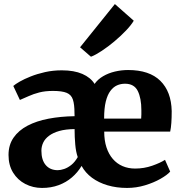

<svg xmlns="http://www.w3.org/2000/svg" viewBox="-20 -915 898 946"><path d="M187 11Q142.5 11 104.8 -8.5Q67 -28 44.5 -64.5Q22 -101 22 -151.5Q22 -201 46.8 -236.8Q71.5 -272.5 115.8 -295.8Q160 -319 219.2 -330.2Q278.5 -341.5 347.5 -342.5L347 -358Q347 -400.5 339.2 -424.2Q331.5 -448 308.8 -457.5Q286 -467 241 -467Q202.5 -467 173.5 -459.5Q144.5 -452 121.5 -441.5Q98.5 -431 78 -422.5L45.5 -491.5Q55 -500 77 -512.8Q99 -525.5 131 -538.2Q163 -551 202.2 -559.8Q241.5 -568.5 284.5 -568.5Q345 -568.5 385.8 -550.8Q426.5 -533 446 -501.5Q461.5 -524 488 -539.5Q514.5 -555 546.5 -562.5Q578.5 -570 611 -570Q716 -570 770 -516.8Q824 -463.5 826 -367.5Q826 -334 824.2 -309.5Q822.5 -285 818.5 -266.5H493.5Q493.5 -223 504.5 -189.2Q515.5 -155.5 535.8 -132Q556 -108.5 584 -96.5Q612 -84.5 646 -84.5Q690 -84.5 730 -98.5Q770 -112.5 793 -127.5L818.5 -69.5Q803.5 -52.5 770.5 -33.8Q737.5 -15 694.5 -2Q651.5 11 606 11Q554 11 510 -2Q466 -15 433.2 -39.2Q400.5 -63.5 382 -97.5Q362.5 -65 334.2 -40.8Q306 -16.5 269 -2.8Q232 11 187 11ZM493 -330.5H675.5Q676.5 -338.5 676.5 -351.2Q676.5 -364 676.5 -372.5Q676.5 -431 658.8 -466.8Q641 -502.5 596 -502.5Q575 -502.5 556.8 -494.5Q538.5 -486.5 524 -467.2Q509.5 -448 501.2 -414.8Q493 -381.5 493 -330.5ZM264.5 -76.5Q278.5 -76.5 296.2 -82.5Q314 -88.5 331.5 -102.5Q349 -116.5 363 -141Q354 -166.5 350.8 -202.8Q347.5 -239 347.5 -279Q303.5 -278.5 272.5 -269.8Q241.5 -261 221.8 -246.2Q202 -231.5 193 -212.5Q184 -193.5 184 -172.5Q184 -126.5 205.5 -101.5Q227 -76.5 264.5 -76.5ZM427.5 -636 374.5 -682 546 -895 639 -813Q626.5 -791.5 600.8 -764.5Q575 -737.5 543.8 -711.2Q512.5 -685 482 -664.8Q451.5 -644.5 429.5 -636Z"/></svg>

Font: Merriweather ExtraBold
Style: Regular
Weight: 800
Version: Version 2.100